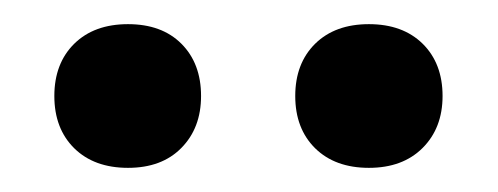

<svg xmlns="http://www.w3.org/2000/svg" viewBox="-20 -675 412 159"><path d="M86 -536Q58 -536 41.5 -552.2Q25 -568.5 25 -595.5Q25 -622.5 41.5 -638.8Q58 -655 86 -655Q114 -655 130.2 -638.8Q146.5 -622.5 146.5 -595.5Q146.5 -569 130.2 -552.5Q114 -536 86 -536ZM285.5 -536Q257.5 -536 241 -552.2Q224.5 -568.5 224.5 -595.5Q224.5 -622.5 241 -638.8Q257.5 -655 285.5 -655Q313.5 -655 330 -638.8Q346.5 -622.5 346.5 -595.5Q346.5 -569 330 -552.5Q313.5 -536 285.5 -536Z"/></svg>

Font: Fraunces 9pt S100
Style: Regular
Weight: 400
Version: Version 1.000; ttfautohint (v1.8.3)